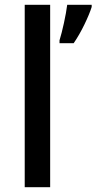

<svg xmlns="http://www.w3.org/2000/svg" viewBox="-20 -780 402 800"><path d="M362 -751Q353 -722 332 -678.5Q311 -635 287 -600H228V-612Q237 -641 246.5 -684.5Q256 -728 260 -760H362ZM189 0H83V-760H189Z"/></svg>

Font: Noto Sans Medium
Style: Regular
Weight: 500
Designer: Monotype Design Team
Foundry: Monotype Imaging Inc.
Version: Version 2.007